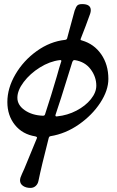

<svg xmlns="http://www.w3.org/2000/svg" viewBox="-20 -634 572 939"><path d="M78 248Q78 243 80 235Q85 221 99 191Q162 38 160 43L161 39Q161 35 153 33Q90 23 53 -23Q16 -69 16 -135Q16 -203 55.5 -270.5Q95 -338 160 -384.5Q225 -431 298 -439Q308 -440 309 -449L317 -479Q332 -536 345 -582Q352 -602 359 -608Q366 -614 382 -614Q424 -614 424 -584Q424 -576 421 -567L399 -507L375 -445L374 -441Q374 -437 381 -436Q440 -419 475 -368.5Q510 -318 510 -248Q510 -192 470.5 -131.5Q431 -71 366 -25.5Q301 20 227 32Q220 33 218 42Q182 182 168 251Q165 266 154.5 275.5Q144 285 129 285Q107 285 92.5 275Q78 265 78 248ZM200 -74 230 -168 258 -261Q270 -305 279 -332Q280 -333 280 -336Q280 -341 272 -340Q223 -334 175 -304Q127 -274 96 -233Q65 -192 65 -156Q65 -120 101 -95Q137 -70 190 -68Q198 -68 200 -74ZM451 -215Q451 -258 423.5 -295Q396 -332 346 -340H343Q338 -340 334 -332Q329 -318 319 -284Q317 -278 309 -252L279 -156L252 -74L251 -70Q251 -63 260 -65Q310 -70 354 -93Q398 -116 424.5 -149Q451 -182 451 -215Z"/></svg>

Font: EB Garamond SemiBold
Style: Italic
Weight: 600
Italic angle: -17.2°
Designer: Georg Duffner and Octavio Pardo
Foundry: Georg Duffner
Version: Version 1.000